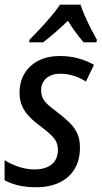

<svg xmlns="http://www.w3.org/2000/svg" viewBox="-21 -786 432 816"><path d="M132.3 9.8Q88.9 9.8 55.4 1.5Q22 -6.8 -1.5 -20V-105.5Q22.5 -89.4 56.9 -77.6Q91.3 -65.9 126 -65.9Q157.2 -65.9 179.4 -75.7Q201.7 -85.4 213.4 -104Q225.1 -122.6 225.1 -148.4Q225.1 -167 218.8 -181.6Q212.4 -196.3 196.3 -211.9Q180.2 -227.5 152.3 -248.5Q123 -270 102.8 -291.3Q82.5 -312.5 72.3 -336.9Q62 -361.3 62 -392.1Q62 -438 82.8 -472.9Q103.5 -507.8 141.8 -527.8Q180.2 -547.9 233.4 -547.9Q276.9 -547.9 313.7 -537.4Q350.6 -526.9 378.4 -510.3L344.2 -439.5Q321.8 -454.1 293.9 -463.4Q266.1 -472.7 234.9 -472.7Q198.2 -472.7 176 -453.6Q153.8 -434.6 153.8 -401.9Q153.8 -384.8 159.9 -370.8Q166 -356.9 181.2 -342.5Q196.3 -328.1 222.7 -309.1Q252 -286.6 273.7 -265.6Q295.4 -244.6 307.1 -219.5Q318.8 -194.3 318.8 -158.2Q318.8 -106 296.4 -68.4Q273.9 -30.8 232.2 -10.5Q190.4 9.8 132.3 9.8ZM103 -606 104.5 -617.2Q125 -637.7 149.2 -663.6Q173.3 -689.5 196 -716.3Q218.8 -743.2 233.9 -766.1H321.3Q328.1 -744.1 340.3 -716.8Q352.5 -689.5 366.2 -662.8Q379.9 -636.2 390.6 -617.2L389.2 -606H334.5Q324.2 -617.7 312.7 -632.3Q301.3 -647 289.8 -663.6Q278.3 -680.2 267.6 -697.8Q239.7 -670.9 212.9 -647.5Q186 -624 162.1 -606Z"/></svg>

Font: Open Sans SemiCondensed Medium
Style: Italic
Weight: 500
Width: 4
Italic angle: -12°
Designer: Monotype Design Team
Foundry: Monotype Imaging Inc.
Version: Version 3.000